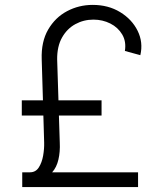

<svg xmlns="http://www.w3.org/2000/svg" viewBox="-20 -757 671 777"><path d="M538.7 0H70V-59.7H101.2Q124.3 -59.7 136.9 -79.2Q149.5 -98.7 154.5 -126.8Q159.4 -154.8 158.7 -180L155.5 -289.4H68.2V-350.9H153.8L148.8 -516.7Q146.3 -588.1 174.9 -637.3Q203.5 -686.4 251.4 -711.8Q299.4 -737.2 355.1 -737.2Q418.3 -737.2 466.3 -707.9Q514.2 -678.6 537.1 -632.1Q560 -585.6 547.9 -533.7L485.4 -550.8Q491.5 -588.8 474.6 -617.4Q457.7 -646 426.5 -661.8Q395.2 -677.6 358 -677.6Q318.5 -677.6 285 -659.3Q251.4 -641 231.2 -605.3Q210.9 -569.6 211.3 -516.7L216.6 -350.9H391V-289.4H218.4L221.9 -180Q223.7 -142.4 216.4 -111.2Q209.2 -79.9 191.1 -59.7H538.7Z"/></svg>

Font: Inter UI Light
Style: Regular
Weight: 300
Designer: Rasmus Andersson
Foundry: rsms
Version: 3.2;8d6f07862